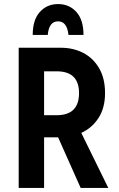

<svg xmlns="http://www.w3.org/2000/svg" viewBox="-20 -925 584 945"><path d="M72 0V-690H279Q341 -690 390 -664.5Q439 -639 468 -589Q497 -539 497 -467Q497 -394 465 -344.5Q433 -295 380 -271L513 0H377L266 -249H197V0ZM197 -358H259Q369 -358 369 -467Q369 -574 259 -574H197ZM391 -753H317Q310 -820 266 -820Q221 -820 215 -753H141Q141 -827 176 -866Q211 -905 266 -905Q321 -905 356 -866Q391 -827 391 -753Z"/></svg>

Font: Radio Canada Condensed SemiBold
Style: Regular
Weight: 600
Width: 3
Designer: Charles Daoud, Etienne Aubert Bonn, Alexandre Saumier Demers, Jacques Le Bailly
Foundry: Radio-Canada
Version: Version 2.104; ttfautohint (v1.8.4.7-5d5b);gftools[0.9.28.de